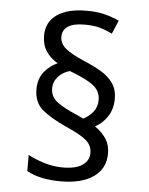

<svg xmlns="http://www.w3.org/2000/svg" viewBox="-54 -810 672 864"><g transform="rotate(5 281.5 -377.5)"><path d="M253 10Q158 10 99 -23V-96Q127 -80 170 -66.5Q213 -53 256 -53Q316 -53 345.5 -74Q375 -95 375 -128Q375 -162 349.5 -184.5Q324 -207 258 -236Q185 -269 146.5 -301.5Q108 -334 108 -393Q108 -441 133 -472Q158 -503 193 -518Q159 -538 140 -567Q121 -596 121 -637Q121 -698 168.5 -731.5Q216 -765 302 -765Q348 -765 382.5 -756.5Q417 -748 450 -733L424 -672Q394 -687 366 -694.5Q338 -702 299 -702Q247 -702 223 -685Q199 -668 199 -639Q199 -608 225.5 -586Q252 -564 310 -539Q354 -521 388.5 -500.5Q423 -480 443 -451.5Q463 -423 463 -382Q463 -334 440 -300Q417 -266 385 -250Q419 -226 436.5 -198.5Q454 -171 454 -133Q454 -65 400.5 -27.5Q347 10 253 10ZM329 -280Q355 -293 373 -315.5Q391 -338 391 -369Q391 -394 379 -413Q367 -432 336.5 -449.5Q306 -467 251 -488Q220 -480 199 -457Q178 -434 178 -404Q178 -365 210 -341.5Q242 -318 302 -293Z"/></g></svg>

Font: Noto Sans Mono SemiCondensed
Style: Regular
Weight: 400
Width: 4
Designer: Monotype Design Team
Foundry: Monotype Imaging Inc.
Version: Version 2.014